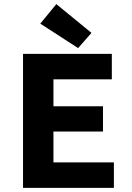

<svg xmlns="http://www.w3.org/2000/svg" viewBox="-20 -914 640 934"><path d="M92 0V-652H524V-528H240V-397H481V-274H240V-124H534V0ZM360 -680 176 -799 254 -894 425 -754Z"/></svg>

Font: Source Code Pro ExtraLight
Style: Bold
Weight: 700
Monospace: yes
Version: Version 1.018;hotconv 1.0.116;makeotfexe 2.5.65601